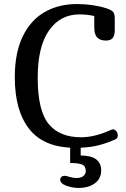

<svg xmlns="http://www.w3.org/2000/svg" viewBox="-20 -729 621 947"><path d="M445 -594V-650Q408 -658 372 -658Q277 -658 221.5 -578.5Q166 -499 166 -346Q166 -183 220 -117.5Q274 -52 379 -52Q441 -52 510 -81L529 -89Q535 -91 537 -91Q547 -91 554 -81.5Q561 -72 561 -61Q561 -47 548 -41L531 -34Q490 -17 448.5 -8.5Q407 0 351 0Q199 0 126 -90.5Q53 -181 53 -348Q53 -469 92.5 -550Q132 -631 201 -670Q270 -709 359 -709Q439 -709 505 -688Q529 -680 537.5 -670.5Q546 -661 546 -639V-579Q546 -553 535.5 -541Q525 -529 503 -529Q474 -529 459.5 -544Q445 -559 445 -594ZM479 112Q479 152 448 175Q417 198 368 198Q337 198 307 187Q277 176 277 157Q277 149 283 143.5Q289 138 298 138Q306 138 321 143Q343 149 356 149Q380 149 391.5 139Q403 129 403 115Q403 90 385 82.5Q367 75 326 75V-10H378V38Q479 38 479 112Z"/></svg>

Font: Marmelad for Arash.Academy
Style: Regular
Weight: 400
Designer: Manvel Shmavonyan
Foundry: Cyreal
Version: Version 1.110;Glyphs 3.2 (3202)